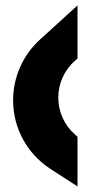

<svg xmlns="http://www.w3.org/2000/svg" viewBox="-20 -679 340 703"><path d="M255.3 -457.3 263.8 -464.7V-659.2L126.2 -534C63.8 -477.3 28 -396.4 28 -312.1C28 -209.8 79.2 -115.7 165.1 -60.2L263.8 3.6V-178.3L254.7 -186.3C215.6 -220.5 193.2 -270 193.4 -322C193.5 -374 216.1 -423.3 255.3 -457.3Z"/></svg>

Font: JUMBOTRON
Style: Regular
Weight: 400
Designer: Ian Langley
Foundry: Ian Langley
Version: Version 1.005;Fontself Maker 3.5.8